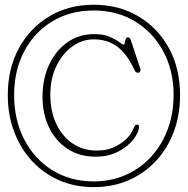

<svg xmlns="http://www.w3.org/2000/svg" viewBox="-20 -742 772 788"><path d="M364.5 26Q287.5 26 222.8 -2.2Q158 -30.5 111 -81.5Q64 -132.5 38 -201.5Q12 -270.5 12 -351.5Q12 -460 57.2 -543.5Q102.5 -627 182 -674.8Q261.5 -722.5 364.5 -722.5Q468 -722.5 548 -675Q628 -627.5 673.5 -544Q719 -460.5 719 -351.5Q719 -269.5 693 -200.5Q667 -131.5 619.5 -80.8Q572 -30 507.2 -2Q442.5 26 364.5 26ZM364.5 2.5Q436 2.5 496 -24Q556 -50.5 600 -98.5Q644 -146.5 668.2 -211.2Q692.5 -276 692.5 -352Q692.5 -452.5 650.2 -531Q608 -609.5 534 -654.2Q460 -699 364.5 -699Q268.5 -699 194.8 -654.5Q121 -610 79.5 -531.5Q38 -453 38 -352Q38 -249.5 79.5 -169.5Q121 -89.5 194.8 -43.5Q268.5 2.5 364.5 2.5ZM550.5 -221.5Q550.5 -200.5 528.8 -171.5Q507 -142.5 467 -120.8Q427 -99 372.5 -99Q305 -99 256 -131.8Q207 -164.5 180.8 -220Q154.5 -275.5 154.5 -344Q154.5 -418.5 181.8 -476.8Q209 -535 256.8 -568.5Q304.5 -602 367 -602Q405 -602 429.8 -591.2Q454.5 -580.5 468.5 -569.8Q482.5 -559 487 -559Q491 -559 492.2 -566.5Q493.5 -574 496 -581.2Q498.5 -588.5 505.5 -588.5Q513 -588.5 516.5 -578.5L555.5 -461Q558 -454.5 555 -448.8Q552 -443 546 -443.5Q535.5 -443.5 531 -456.5Q500.5 -522 460.5 -551.2Q420.5 -580.5 364.5 -580.5Q317.5 -580.5 277 -551.5Q236.5 -522.5 211.5 -471.2Q186.5 -420 186.5 -353.5Q186.5 -283.5 211.8 -231.8Q237 -180 279.8 -152Q322.5 -124 376 -124Q416 -124 445.5 -137Q475 -150 495 -168.5Q513 -185.5 520.2 -199.5Q527.5 -213.5 531.5 -222Q535.5 -230.5 542.5 -230.5Q550.5 -230.5 550.5 -221.5Z"/></svg>

Font: Fraunces 144pt S100 Thin
Style: Regular
Weight: 100
Version: Version 1.000; ttfautohint (v1.8.3)